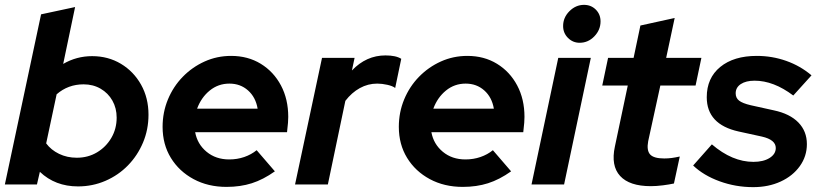

<svg xmlns="http://www.w3.org/2000/svg" viewBox="-22 -759 3376 790"><path d="M299 8Q205 8 142 -52L130 0H-2L147 -700L287 -730L238 -496Q293 -528 357 -528Q423 -528 475.5 -496.5Q528 -465 558.5 -410.5Q589 -356 589 -287Q589 -226 566.5 -172.5Q544 -119 504.5 -78.5Q465 -38 412 -15Q359 8 299 8ZM294 -110Q340 -110 377 -132Q414 -154 436 -191.5Q458 -229 458 -275Q458 -314 440.5 -345Q423 -376 392 -394Q361 -412 322 -412Q258 -412 211 -371L168 -169Q188 -142 221 -126Q254 -110 294 -110Z M910 10Q834 10 774.5 -22Q715 -54 681 -109.5Q647 -165 647 -237Q647 -297 669 -350Q691 -403 730 -443Q769 -483 820 -506Q871 -529 929 -529Q998 -529 1051 -496.5Q1104 -464 1134 -407.5Q1164 -351 1164 -278Q1164 -267 1163 -254Q1162 -241 1159 -215H781Q790 -166 828 -134.5Q866 -103 921 -103Q954 -103 983 -113Q1012 -123 1034 -141L1109 -54Q1061 -20 1014 -5Q967 10 910 10ZM789 -312H1038Q1030 -359 998.5 -387Q967 -415 922 -415Q876 -415 841 -386.5Q806 -358 789 -312Z M1192 0 1303 -521H1437L1426 -469Q1485 -531 1564 -531Q1607 -531 1629 -517L1604 -397Q1594 -405 1572 -410Q1550 -415 1530 -415Q1492 -415 1458.5 -396.5Q1425 -378 1399 -344L1327 0Z M1882 10Q1806 10 1746.5 -22Q1687 -54 1653 -109.5Q1619 -165 1619 -237Q1619 -297 1641 -350Q1663 -403 1702 -443Q1741 -483 1792 -506Q1843 -529 1901 -529Q1970 -529 2023 -496.5Q2076 -464 2106 -407.5Q2136 -351 2136 -278Q2136 -267 2135 -254Q2134 -241 2131 -215H1753Q1762 -166 1800 -134.5Q1838 -103 1893 -103Q1926 -103 1955 -113Q1984 -123 2006 -141L2081 -54Q2033 -20 1986 -5Q1939 10 1882 10ZM1761 -312H2010Q2002 -359 1970.5 -387Q1939 -415 1894 -415Q1848 -415 1813 -386.5Q1778 -358 1761 -312Z M2363 -583Q2335 -583 2315 -603Q2295 -623 2295 -652Q2295 -687 2321 -713Q2347 -739 2381 -739Q2410 -739 2429.5 -719.5Q2449 -700 2449 -671Q2449 -636 2423.5 -609.5Q2398 -583 2363 -583ZM2165 0 2275 -521H2409L2299 0Z M2656 7Q2568 7 2529.5 -35Q2491 -77 2508 -156L2561 -407H2456L2480 -521H2585L2613 -654L2754 -685L2719 -521H2864L2840 -407H2695L2645 -178Q2638 -140 2653 -123.5Q2668 -107 2711 -107Q2727 -107 2742 -109Q2757 -111 2775 -115L2751 -4Q2733 0 2706 3.5Q2679 7 2656 7Z M3077 11Q3005 11 2939 -13Q2873 -37 2830 -78L2907 -165Q2991 -93 3078 -93Q3119 -93 3144.5 -109Q3170 -125 3170 -150Q3170 -184 3113 -197L3017 -218Q2886 -247 2886 -359Q2886 -438 2941.5 -483.5Q2997 -529 3092 -529Q3155 -529 3213 -508.5Q3271 -488 3317 -449L3242 -366Q3161 -427 3083 -427Q3047 -427 3026 -413Q3005 -399 3005 -375Q3005 -356 3019 -345Q3033 -334 3067 -326L3162 -305Q3228 -291 3263 -255Q3298 -219 3298 -166Q3298 -116 3269 -75.5Q3240 -35 3190 -12Q3140 11 3077 11Z"/></svg>

Font: Red Hat Display
Style: Bold Italic
Weight: 700
Italic angle: -12°
Designer: Pentagram, MCKL
Foundry: Pentagram, MCKL
Version: Version 1.023; ttfautohint (v1.8.3)